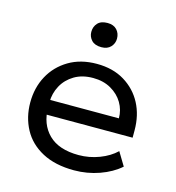

<svg xmlns="http://www.w3.org/2000/svg" viewBox="-91 -647 674 736"><g transform="rotate(15 246.0 -279.5)"><path d="M268 10Q193 10 141.5 -17.5Q90 -45 64.5 -92.5Q39 -140 39 -198Q39 -257 64.5 -304Q90 -351 137 -379Q184 -407 248 -407Q312 -407 358 -379Q404 -351 428.5 -304.5Q453 -258 453 -198V-169H83V-227H383Q383 -260 366.5 -288Q350 -316 319.5 -333.5Q289 -351 248 -351Q205 -351 174 -332.5Q143 -314 126.5 -283.5Q110 -253 110 -218V-198Q110 -131 150.5 -91Q191 -51 270 -51Q312 -51 351.5 -66Q391 -81 417 -106L449 -53Q416 -24 368 -7Q320 10 268 10ZM247 -473Q221 -473 208 -487Q195 -501 195 -520Q195 -541 208 -555Q221 -569 247 -569Q271 -569 284 -555Q297 -541 297 -520Q297 -501 284 -487Q271 -473 247 -473Z"/></g></svg>

Font: Rokkitt SemiBold
Style: Regular
Weight: 400
Version: Version 3.103